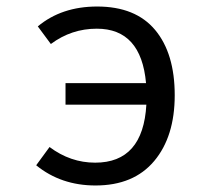

<svg xmlns="http://www.w3.org/2000/svg" viewBox="-20 -558 640 589"><path d="M278 -538Q396 -538 456 -466Q516 -394 516 -266Q516 -139 453 -64Q390 11 273 11Q167 11 91 -51L132 -107Q196 -59 272 -59Q419 -59 429 -237H181V-303H428Q413 -470 277 -470Q199 -470 136 -423L96 -477Q169 -538 278 -538Z"/></svg>

Font: Fira Mono
Style: Regular
Weight: 400
Designer: Carrois Corporate & Edenspiekermann AG
Foundry: Carrois Corporate GbR & Edenspiekermann AG
Version: Version 3.206;PS 003.206;hotconv 1.0.70;makeotf.lib2.5.58329